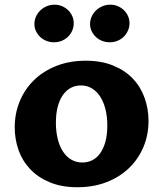

<svg xmlns="http://www.w3.org/2000/svg" viewBox="-20 -785 693 815"><path d="M308.6 9.8Q241.7 9.8 191.7 -11Q141.6 -31.7 108.4 -66.7Q75.2 -101.6 58.8 -147.7Q42.5 -193.8 42.5 -244.6Q42.5 -303.7 64 -355.5Q85.4 -407.2 124.8 -445.3Q164.1 -483.4 219.7 -505.4Q275.4 -527.3 343.8 -527.3Q410.2 -527.3 460.2 -506.8Q510.3 -486.3 543.5 -451.7Q576.7 -417 593.5 -370.4Q610.4 -323.7 610.4 -272Q610.4 -211.4 588.4 -159.9Q566.4 -108.4 526.6 -70.6Q486.8 -32.7 431.4 -11.5Q376 9.8 308.6 9.8ZM329.6 -95.2Q352.5 -95.2 371.8 -105Q391.1 -114.7 405.3 -134.5Q419.4 -154.3 427.5 -183.6Q435.5 -212.9 435.5 -252Q435.5 -288.6 428 -319.8Q420.4 -351.1 406 -373.8Q391.6 -396.5 370.8 -409.4Q350.1 -422.4 323.2 -422.4Q299.8 -422.4 280.3 -411.9Q260.7 -401.4 246.8 -381.3Q232.9 -361.3 225.1 -332Q217.3 -302.7 217.3 -264.6Q217.3 -226.1 225.1 -194.8Q232.9 -163.6 247.6 -141.4Q262.2 -119.1 283 -107.2Q303.7 -95.2 329.6 -95.2ZM126 -683.1Q126 -699.2 132.6 -714.1Q139.2 -729 150.6 -740.2Q162.1 -751.5 177.7 -758.3Q193.4 -765.1 211.4 -765.1Q228.5 -765.1 243.4 -758.8Q258.3 -752.4 269.3 -741.7Q280.3 -731 286.6 -716.8Q293 -702.6 293 -686.5Q293 -670.4 286.9 -655.8Q280.8 -641.1 269.5 -629.9Q258.3 -618.7 242.9 -612.1Q227.5 -605.5 209 -605.5Q191.9 -605.5 176.8 -611.6Q161.6 -617.7 150.4 -628.4Q139.2 -639.2 132.6 -653.1Q126 -667 126 -683.1ZM362.3 -683.1Q362.3 -699.2 368.9 -714.1Q375.5 -729 387 -740.2Q398.4 -751.5 414.1 -758.3Q429.7 -765.1 447.8 -765.1Q465.3 -765.1 480.2 -758.8Q495.1 -752.4 506.1 -741.7Q517.1 -731 523.4 -716.8Q529.8 -702.6 529.8 -686.5Q529.8 -670.4 523.4 -655.8Q517.1 -641.1 506.1 -629.9Q495.1 -618.7 479.5 -612.1Q463.9 -605.5 445.8 -605.5Q428.2 -605.5 413.1 -611.6Q397.9 -617.7 386.7 -628.4Q375.5 -639.2 368.9 -653.1Q362.3 -667 362.3 -683.1Z"/></svg>

Font: Proza Libre
Style: Bold
Weight: 700
Designer: Jasper de Waard
Foundry: Jasper de Waard
Version: Version 1.000; ttfautohint (v1.4.1.8-43bc)